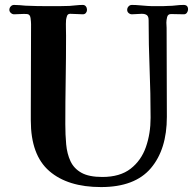

<svg xmlns="http://www.w3.org/2000/svg" viewBox="-20 -753 796 779"><path d="M743 -715Q743 -708 738.5 -701.5Q734 -695 726 -695Q713 -695 700 -695.5Q687 -696 674 -696Q661 -696 658 -683.5Q655 -671 655 -661Q655 -656 655.5 -650.5Q656 -645 656 -640Q656 -549 656.5 -459Q657 -369 657 -279Q657 -147 592 -70.5Q527 6 390 6Q255 6 180 -59Q105 -124 105 -264V-309Q105 -395 105.5 -481.5Q106 -568 106 -655Q106 -664 104 -679.5Q102 -695 90 -696Q77 -697 63.5 -696Q50 -695 37 -695Q30 -695 24 -700.5Q18 -706 18 -713Q18 -721 23.5 -727Q29 -733 37 -733Q49 -733 60.5 -732Q72 -731 83 -730Q106 -729 129 -728.5Q152 -728 174 -728Q197 -728 218.5 -728Q240 -728 262 -729Q276 -730 289.5 -731.5Q303 -733 316 -733Q324 -733 328.5 -727Q333 -721 333 -713Q333 -706 328.5 -700.5Q324 -695 316 -695Q303 -695 290.5 -696Q278 -697 265 -697Q255 -697 252 -688.5Q249 -680 248 -672Q247 -656 247.5 -640Q248 -624 248 -608Q248 -518 246.5 -428.5Q245 -339 245 -249Q245 -206 248.5 -167.5Q252 -129 266 -99Q280 -69 310.5 -52Q341 -35 395 -35Q467 -35 510 -68.5Q553 -102 572 -156.5Q591 -211 591 -275Q591 -374 587 -473Q583 -572 583 -671Q583 -686 576 -691.5Q569 -697 555 -697Q545 -697 535.5 -696Q526 -695 515 -695Q508 -695 502 -700Q496 -705 496 -713Q496 -721 501.5 -727Q507 -733 515 -733Q531 -733 546 -731.5Q561 -730 577 -729Q587 -728 597 -728Q607 -728 617 -728Q628 -728 639.5 -728Q651 -728 662 -729Q678 -729 693.5 -731Q709 -733 725 -733Q743 -733 743 -715Z"/></svg>

Font: Kaisei HarunoUmi
Style: Bold
Weight: 700
Designer: Font-Kai, 金井和夫
Foundry: KAZUO KANAI
Version: Version 5.003